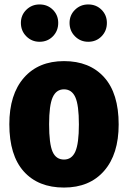

<svg xmlns="http://www.w3.org/2000/svg" viewBox="-20 -826 576 864"><path d="M514 -266Q514 -132 448.5 -57Q383 18 268 18Q152 18 87 -54.5Q22 -127 22 -267Q22 -401 87.5 -476Q153 -551 268 -551Q383 -551 448.5 -478.5Q514 -406 514 -266ZM201 -267Q201 -179 216.5 -143.5Q232 -108 268 -108Q303 -108 319 -144Q335 -180 335 -266Q335 -353 319 -388.5Q303 -424 268 -424Q233 -424 217 -388Q201 -352 201 -267ZM242 -723Q242 -687 218 -662.5Q194 -638 158 -638Q123 -638 98.5 -662.5Q74 -687 74 -723Q74 -758 98.5 -782Q123 -806 158 -806Q194 -806 218 -782Q242 -758 242 -723ZM461 -723Q461 -687 437 -662.5Q413 -638 377 -638Q342 -638 317.5 -662.5Q293 -687 293 -723Q293 -758 317.5 -782Q342 -806 377 -806Q413 -806 437 -782Q461 -758 461 -723Z"/></svg>

Font: Fira Sans Condensed ExtraBold
Style: Regular
Weight: 800
Width: 3
Designer: Carrois Corporate & Edenspiekermann AG
Foundry: Carrois Corporate GbR & Edenspiekermann AG
Version: Version 4.203